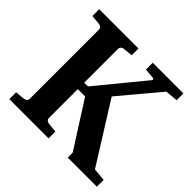

<svg xmlns="http://www.w3.org/2000/svg" viewBox="-166 -842 1013 1013"><g transform="rotate(45 341.0 -335.5)"><path d="M464.8 0V-37.1L301.8 -293H247.1V-78.1Q247.1 -68.4 253.4 -62.7Q259.8 -57.1 269 -56.2L321.8 -50.8V0H28.8V-50.8L82 -56.2Q91.3 -57.1 97.7 -62.7Q104 -68.4 104 -78.1V-592.8Q104 -602.5 97.7 -608.4Q91.3 -614.3 82 -615.2L28.8 -620.1V-670.9H321.8V-620.1L269 -615.2Q259.8 -614.3 253.4 -608.4Q247.1 -602.5 247.1 -592.8V-340.8H274.9L490.2 -603Q492.7 -606 491.5 -610.6Q490.2 -615.2 484.9 -615.2L428.2 -620.1V-670.9H657.2V-620.1Q646.5 -619.1 634.3 -618.2Q624 -617.2 611.6 -616Q599.1 -614.7 586.9 -613.8L400.9 -392.1L610.8 -57.1L682.1 -50.8V0Z"/></g></svg>

Font: Charis SIL Eur
Style: Bold
Weight: 700
Foundry: SIL International
Version: Version 5.000